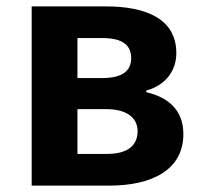

<svg xmlns="http://www.w3.org/2000/svg" viewBox="-20 -580 633 600"><path d="M79 0H323C451 0 553 -47 553 -161C553 -237 505 -276 437 -292V-297C501 -315 531 -362 531 -414C531 -522 435 -560 311 -560H79ZM222 -336V-461H301C364 -461 390 -438 390 -398C390 -360 364 -336 299 -336ZM222 -99V-239H311C379 -239 410 -210 410 -170C410 -127 381 -99 314 -99Z"/></svg>

Font: Source Han Sans Old Style Bold
Style: Regular
Weight: 700
Designer: Ryoko NISHIZUKA (kana & ideographs); Paul D. Hunt (Latin, Greek & Cyrillic); Wenlong ZHANG (bopomofo); Sandoll Communica
Foundry: Adobe Systems Incorporated
Version: Version 1.004;PS 1.004;hotconv 1.0.81;makeotf.lib2.5.63406